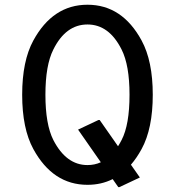

<svg xmlns="http://www.w3.org/2000/svg" viewBox="-20 -767 735 807"><path d="M481.9 19.5H477.1L453.6 -14.2Q405.8 9.8 347.7 9.8Q202.1 9.8 120.1 -140.6Q73.2 -226.6 73.2 -368.7Q73.2 -510.7 120.1 -596.7Q202.1 -747.1 347.7 -747.1Q493.7 -747.1 575.2 -596.7Q622.1 -510.3 622.1 -368.7Q622.1 -226.6 575.2 -140.6Q554.7 -103 530.3 -74.7L567.9 -21ZM204.1 -178.7Q258.3 -73.2 347.7 -73.2Q377.9 -73.2 403.8 -85L308.1 -222.2L394 -262.7H398.9L476.1 -152.3Q483.9 -164.6 491.2 -178.7Q524.4 -242.7 524.4 -368.7Q524.4 -492.7 491.2 -558.6Q438.5 -664.1 347.7 -664.1Q256.3 -664.1 204.1 -558.6Q170.9 -492.7 170.9 -368.7Q170.9 -244.6 204.1 -178.7Z"/></svg>

Font: Nova Oval
Style: Book
Weight: 400
Version: Version 2.000